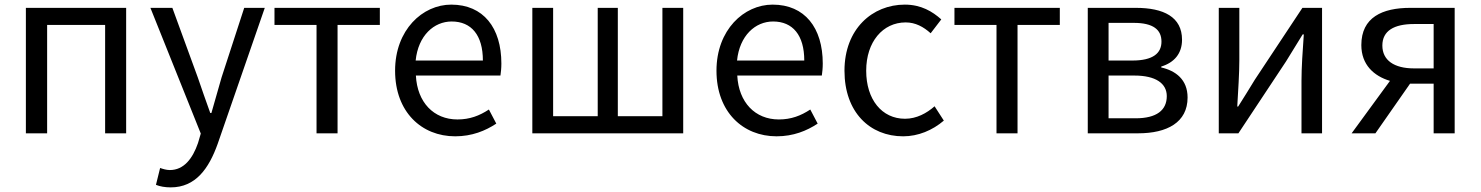

<svg xmlns="http://www.w3.org/2000/svg" viewBox="-20 -577 6408 831"><path d="M92 0H184V-469H435V0H526V-543H92Z M719 234C827 234 884 152 922 46L1126 -543H1037L939 -242C925 -193 909 -138 895 -88H890C871 -139 853 -194 836 -242L726 -543H631L849 1L837 42C814 109 776 159 715 159C700 159 684 154 673 150L655 223C672 230 694 234 719 234Z M1350 0H1441V-469H1624V-543H1168V-469H1350Z M1950 13C2023 13 2081 -11 2128 -42L2096 -103C2055 -76 2013 -60 1960 -60C1857 -60 1786 -134 1780 -250H2146C2148 -264 2150 -282 2150 -302C2150 -457 2072 -557 1933 -557C1809 -557 1690 -448 1690 -271C1690 -92 1805 13 1950 13ZM1779 -315C1790 -423 1858 -484 1935 -484C2020 -484 2070 -425 2070 -315Z M2284 0H2937V-543H2847V-74H2654V-543H2567V-74H2374V-543H2284Z M3341 13C3414 13 3472 -11 3519 -42L3487 -103C3446 -76 3404 -60 3351 -60C3248 -60 3177 -134 3171 -250H3537C3539 -264 3541 -282 3541 -302C3541 -457 3463 -557 3324 -557C3200 -557 3081 -448 3081 -271C3081 -92 3196 13 3341 13ZM3170 -315C3181 -423 3249 -484 3326 -484C3411 -484 3461 -425 3461 -315Z M3889 13C3954 13 4016 -13 4065 -55L4025 -117C3991 -87 3947 -63 3897 -63C3797 -63 3729 -146 3729 -271C3729 -396 3801 -480 3900 -480C3942 -480 3977 -461 4008 -433L4054 -493C4016 -527 3967 -557 3896 -557C3756 -557 3635 -452 3635 -271C3635 -91 3745 13 3889 13Z M4293 0H4384V-469H4567V-543H4111V-469H4293Z M4688 0H4906C5031 0 5120 -47 5120 -155C5120 -233 5068 -271 5006 -285V-289C5062 -306 5096 -345 5096 -405C5096 -504 5016 -543 4896 -543H4688ZM4778 -315V-478H4887C4972 -478 5007 -448 5007 -397C5007 -347 4971 -315 4881 -315ZM4778 -65V-250H4890C4982 -250 5030 -216 5030 -161C5030 -100 4986 -65 4895 -65Z M5255 0H5340L5546 -311C5566 -344 5597 -394 5618 -428H5623C5618 -357 5613 -285 5613 -227V0H5702V-543H5617L5411 -232C5391 -199 5360 -149 5339 -116H5335C5339 -186 5344 -259 5344 -316V-543H5255Z M6100 -281C6014 -281 5963 -316 5963 -380C5963 -444 6014 -473 6100 -473H6185V-281ZM5830 0H5933L6083 -215H6085H6185V0H6276V-543H6084C5963 -543 5872 -502 5872 -382C5872 -297 5926 -248 5996 -227Z"/></svg>

Font: Noto Sans KR
Style: Regular
Weight: 400
Designer: Ryoko NISHIZUKA 西塚涼子 (kana, bopomofo & ideographs); Paul D. Hunt (Latin, Greek & Cyrillic); Sandoll Communications 산돌커뮤니
Foundry: Adobe
Version: Version 2.004;hotconv 1.0.118;makeotfexe 2.5.65603